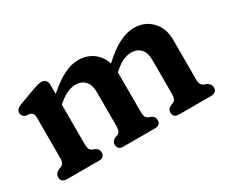

<svg xmlns="http://www.w3.org/2000/svg" viewBox="-85 -721 1129 956"><g transform="rotate(-30 480.0 -243.0)"><path d="M236 -448.5V-395.5Q289.5 -443 333.2 -464.5Q377 -486 415.5 -486Q465 -486 500.8 -460Q536.5 -434 550 -389Q605.5 -440.5 650.5 -463.2Q695.5 -486 735.5 -486Q798.5 -486 838 -444.5Q877.5 -403 877.5 -336V-109.5Q877.5 -89.5 882.8 -80.8Q888 -72 897.5 -67.5L912 -62.5Q922.5 -56.5 928.5 -49.2Q934.5 -42 934.5 -30.5Q934.5 0 899.5 0H716Q684 0 684 -30.5Q684 -49 703 -59L718 -64.5Q728 -69 732.8 -78.2Q737.5 -87.5 737.5 -109.5V-301Q737.5 -343 717.5 -364.8Q697.5 -386.5 663.5 -386.5Q641 -386.5 615.5 -375Q590 -363.5 562.5 -337.5L558 -333V-109.5Q558 -87.5 562.8 -78.2Q567.5 -69 577 -64.5L592 -59Q611 -49 611 -30.5Q611 0 579 0H396Q364 0 364 -30.5Q364 -49 383 -59L398.5 -64.5Q408.5 -69 413.2 -78.2Q418 -87.5 418 -109.5V-301Q418 -343 397.8 -364.8Q377.5 -386.5 344 -386.5Q321 -386.5 295.8 -375.5Q270.5 -364.5 243 -340L236 -334V-109.5Q236 -87.5 240.8 -78.2Q245.5 -69 255.5 -64.5L270 -59Q289 -49 289 -30.5Q289 0 257 0H74Q39 0 39 -30.5Q39 -50.5 61.5 -62.5L76 -67.5Q85.5 -72 90.8 -80.8Q96 -89.5 96 -109.5V-338Q96 -356 90.5 -363.2Q85 -370.5 75.5 -374L52.5 -376Q31 -385 31 -404Q31 -426 61.5 -437.5L146 -468.5Q164.5 -475 177.8 -479.2Q191 -483.5 204 -483.5Q218.5 -483.5 227.2 -473.8Q236 -464 236 -448.5Z"/></g></svg>

Font: Fraunces 9pt S100 SemiBold
Style: Regular
Weight: 600
Version: Version 1.000; ttfautohint (v1.8.3)